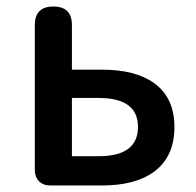

<svg xmlns="http://www.w3.org/2000/svg" viewBox="-20 -570 601 590"><path d="M135 0Q113 0 100 -13Q87 -26 87 -48V-493Q87 -550 144 -550Q201 -550 201 -493V-356H292Q396 -356 453 -315Q516 -270 516 -180Q516 -88 453 -42Q396 0 292 0H189ZM201 -90H283Q404 -90 404 -180Q404 -269 283 -269H201V-179Z"/></svg>

Font: GenSenRounded TW M
Style: Regular
Weight: 500
Version: Version 1.501;PS 1;hotconv 16.6.51;makeotf.lib2.5.65220